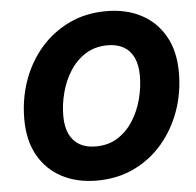

<svg xmlns="http://www.w3.org/2000/svg" viewBox="-53 -792 874 855"><g transform="rotate(-5 384.0 -364.0)"><path d="M346.7 10.3Q258.3 10.3 190.9 -24.9Q123.5 -60.1 85.4 -127.2Q47.4 -194.3 47.4 -290Q47.4 -379.9 75.7 -460.7Q104 -541.5 157.5 -603.8Q210.9 -666 285.6 -701.9Q360.4 -737.8 452.6 -737.8Q540.5 -737.8 607.7 -702.9Q674.8 -668 713.1 -600.8Q751.5 -533.7 751.5 -437.5Q751.5 -347.2 722.7 -266.4Q693.8 -185.5 640.6 -123.3Q587.4 -61 512.9 -25.4Q438.5 10.3 346.7 10.3ZM354 -141.6Q410.6 -141.6 452.4 -168Q494.1 -194.3 522 -238.3Q549.8 -282.2 563.5 -334.5Q577.1 -386.7 577.1 -438Q577.1 -486.8 561.8 -519.5Q546.4 -552.2 516.8 -569.1Q487.3 -585.9 445.3 -585.9Q389.2 -585.9 346.9 -559.3Q304.7 -532.7 276.9 -489Q249 -445.3 235.4 -393.1Q221.7 -340.8 221.7 -289.6Q221.7 -241.2 237.3 -208.3Q252.9 -175.3 282.5 -158.4Q312 -141.6 354 -141.6Z"/></g></svg>

Font: Inter 18pt ExtraBold
Style: Italic
Weight: 800
Italic angle: -9.3988°
Designer: Rasmus Andersson
Foundry: rsms
Version: Version 4.001;git-66647c0bb